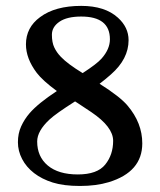

<svg xmlns="http://www.w3.org/2000/svg" viewBox="-20 -613 535 643"><path d="M79.1 -233.9Q107.9 -267.1 170.4 -308.1Q122.6 -343.3 103 -369.1Q66.9 -417 66.9 -464.4Q66.9 -521 114.3 -555.7Q164.6 -593.3 252 -593.3Q331.5 -593.3 375 -553.7Q410.6 -521.5 410.6 -478.5Q410.6 -415.5 351.6 -363.8Q334 -348.1 313.5 -332.5Q382.8 -288.6 407.2 -259.3Q456.5 -201.2 456.5 -132.8Q456.5 -37.1 344.2 -2.9Q302.2 9.8 247.8 9.8Q193.4 9.8 156.7 -1.7Q120.1 -13.2 94 -33.4Q67.9 -53.7 54 -80.6Q40 -107.4 40 -136.7Q40 -166 50.8 -189.7Q61.5 -213.4 79.1 -233.9ZM286.1 -237.3Q264.6 -252 241.2 -267.1L231.4 -273.4Q167.5 -232.9 146 -212.9Q104.5 -174.3 104.5 -139.2Q104.5 -88.4 140.1 -58.6Q175.8 -28.8 240.7 -28.8Q305.7 -28.8 332.3 -61.8Q358.9 -94.7 358.9 -141.4Q358.9 -188 286.1 -237.3ZM348.1 -481.4Q348.1 -557.6 252 -557.6Q204.6 -557.6 179.2 -540.3Q153.8 -522.9 153.8 -496.8Q153.8 -470.7 161.9 -453.9Q169.9 -437 184.1 -422.4Q206.5 -398.9 256.8 -368.2Q304.2 -398.9 319.8 -416.5Q348.1 -448.2 348.1 -481.4Z"/></svg>

Font: RadleyRegular
Style: Regular
Weight: 400
Designer: vernon adams
Foundry: vernon adams
Version: Version 1.000;PS 001.001;hotconv 1.0.56